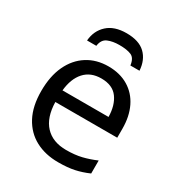

<svg xmlns="http://www.w3.org/2000/svg" viewBox="-177 -858 918 986"><g transform="rotate(30 282.0 -365.0)"><path d="M292 -546Q360 -546 410 -516Q460 -486 486.5 -431.5Q513 -377 513 -304V-251H146Q148 -160 192.5 -112.5Q237 -65 317 -65Q368 -65 407.5 -74.5Q447 -84 489 -102V-25Q448 -7 408 1.5Q368 10 313 10Q236 10 178 -21Q120 -52 87.5 -113Q55 -174 55 -264Q55 -352 84.5 -415Q114 -478 167.5 -512Q221 -546 292 -546ZM291 -474Q228 -474 191.5 -433.5Q155 -393 148 -321H421Q420 -389 389 -431.5Q358 -474 291 -474ZM287 -740Q361 -740 398.5 -704Q436 -668 440 -606H386Q381 -647 356 -658Q331 -669 285 -669Q246 -669 217.5 -657Q189 -645 184 -606H129Q134 -666 174.5 -703Q215 -740 287 -740Z"/></g></svg>

Font: Noto Sans
Style: Regular
Weight: 400
Designer: Monotype Design Team
Foundry: Monotype Imaging Inc.
Version: Version 1.902